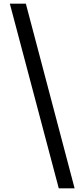

<svg xmlns="http://www.w3.org/2000/svg" viewBox="-20 -819 464 1055"><path d="M122 -799H34L303 216H390Z"/></svg>

Font: Noto Sans Sinhala Condensed Medium
Style: Regular
Weight: 500
Width: 3
Designer: Jelle Bosma - Monotype Design Team
Foundry: Monotype Imaging Inc.
Version: Version 2.006